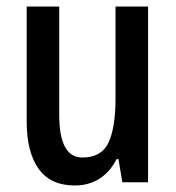

<svg xmlns="http://www.w3.org/2000/svg" viewBox="-20 -560 540 590"><path d="M435 -540V0H356L344 -71H338Q318 -31 285 -10.5Q252 10 210 10Q135 10 98.5 -41.5Q62 -93 62 -187V-540H162V-207Q162 -76 233 -76Q292 -76 313.5 -122Q335 -168 335 -259V-540Z"/></svg>

Font: Avrile Sans Condensed Medium
Style: Regular
Weight: 500
Width: 3
Designer: Monotype Design Team
Foundry: Monotype Imaging Inc.
Version: Version 2.001;September 10, 2019;FontCreator 11.5.0.2425 64-